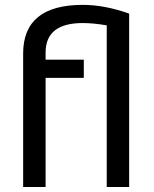

<svg xmlns="http://www.w3.org/2000/svg" viewBox="-20 -753 618 773"><path d="M409.7 -650.9Q356 -660.2 313 -660.2Q163.6 -660.2 163.6 -541.5V-512.7H317.4V-439.5H163.6V0H73.2V-537.6Q73.2 -733.4 313.5 -733.4Q400.9 -733.4 500 -698.2V0H409.7Z"/></svg>

Font: Sansation
Style: Regular
Weight: 400
Designer: Bernd Montag
Version: Version 1.301